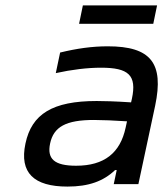

<svg xmlns="http://www.w3.org/2000/svg" viewBox="-20 -680 603 709"><path d="M378 -509C320 -509 264 -501 202 -486L186 -410C245 -423 303 -430 353 -430C454 -430 486 -403 467 -315L464 -302C404 -306 362 -307 337 -307C174 -307 97 -259 74 -150C51 -42 105 9 229 9C308 9 362 -11 405 -52H411L400 0H491L553 -290C586 -447 537 -509 378 -509ZM165 -150C178 -212 224 -237 327 -237C356 -237 405 -235 449 -232L444 -209C424 -115 365 -68 261 -68C181 -68 153 -93 165 -150ZM272 -592H546L560 -660H286Z"/></svg>

Font: LT Wave Text Italic
Style: Regular
Weight: 400
Designer: Daniel Lyons
Version: Version 2.5 (Glyphs App)